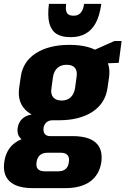

<svg xmlns="http://www.w3.org/2000/svg" viewBox="-49 -783 649 993"><path d="M255 -161Q148 -161 93.5 -205Q39 -249 50 -328L58 -383Q68 -463 135.5 -507Q203 -551 310 -551Q418 -551 472 -507Q526 -463 515 -383L507 -328Q496 -249 429.5 -205Q363 -161 255 -161ZM121 190Q39 190 1.5 155.5Q-36 121 -27 56Q-18 -11 29.5 -45Q77 -79 159 -79H327Q409 -79 446.5 -45Q484 -11 475 56Q465 121 417.5 155.5Q370 190 289 190ZM252 103Q301 103 307 56Q311 32 300.5 19.5Q290 7 266 7H197Q147 7 140 56Q133 103 183 103ZM113 -48Q76 -48 57 -68Q38 -88 42 -120Q47 -154 71 -173Q95 -192 135 -192H260L255 -161H223Q203 -161 190.5 -149.5Q178 -138 176 -120Q174 -102 182.5 -90.5Q191 -79 211 -79H244L239 -48ZM270 -263Q298 -263 316 -279.5Q334 -296 339 -326L347 -385Q352 -416 338.5 -432Q325 -448 296 -448Q267 -448 248.5 -432Q230 -416 225 -385L217 -326Q212 -296 226.5 -279.5Q241 -263 270 -263ZM397 -506 543 -571H580L565 -458L389 -451ZM312 -591Q271 -591 244 -607.5Q217 -624 206.5 -661.5Q196 -699 204 -763H293Q290 -739 293.5 -726Q297 -713 306 -707.5Q315 -702 327 -702H335Q355 -702 368.5 -717Q382 -732 386 -763H475Q466 -699 445 -662Q424 -625 392 -608Q360 -591 320 -591Z"/></svg>

Font: Pathway Extreme Condensed ExtraBold
Style: Italic
Weight: 800
Width: 3
Italic angle: -8°
Version: Version 1.001;gftools[0.9.26]